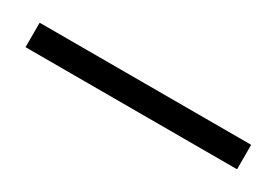

<svg xmlns="http://www.w3.org/2000/svg" viewBox="-13 94 392 272"><g transform="rotate(30 183.0 230.0)"><path d="M356 210V250H10V210Z"/></g></svg>

Font: Ek Mukta ExtraLight
Style: Regular
Weight: 275
Designer: Girish Dalvi and Yashodeep Gholap
Foundry: Ek Type
Version: Version 2.538;PS 1.002;hotconv 16.6.51;makeotf.lib2.5.65220;